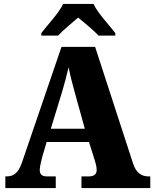

<svg xmlns="http://www.w3.org/2000/svg" viewBox="-20 -951 780 971"><path d="M189 -784V-771H274C294 -794 347 -838 375 -862C404 -839 461 -791 478 -771H563V-784C534 -822 473 -886 453 -931H299C279 -886 218 -822 189 -784ZM7 0H262V-59H216C190 -59 181 -72 181 -92C181 -111 191 -143 194 -159L216 -233H430L459 -141C462 -132 469 -109 469 -91C469 -66 450 -59 430 -59H392V0H740V-59H730C695 -59 668 -78 653 -124L461 -714H291L91 -129C71 -71 45 -59 13 -59H7ZM237 -300 296 -493C306 -528 317 -569 327 -611C335 -568 346 -528 356 -491L409 -300Z"/></svg>

Font: Noto Serif Georgian SemiCondensed Black
Style: Regular
Weight: 900
Width: 4
Designer: Monotype Design Team, Akaki Razmadze
Foundry: Google LLC
Version: Version 2.003